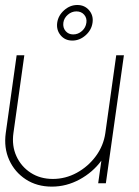

<svg xmlns="http://www.w3.org/2000/svg" viewBox="-25 -716 544 750"><path d="M-2.5 -196.5 40 -500H70L27.5 -196.5Q20.5 -147 39 -106.2Q57.5 -65.5 94.8 -41.2Q132 -17 181.5 -17Q231 -17 275.2 -41.2Q319.5 -65.5 349.5 -106.2Q379.5 -147 386.5 -196.5L429 -500H459L388.5 0H358.5L371 -88.5Q337.5 -43 286 -15Q234.5 13 177.5 13Q119.5 13 76 -15.2Q32.5 -43.5 11 -91Q-10.5 -138.5 -2.5 -196.5ZM257.5 -557.5Q229 -557.5 211.8 -578.2Q194.5 -599 198.5 -627.5Q202.5 -655.5 225.5 -676Q248.5 -696.5 277 -696.5Q305.5 -696.5 323 -676Q340.5 -655.5 336.5 -627.5Q332.5 -598.5 309.2 -578Q286 -557.5 257.5 -557.5ZM261 -581.5Q280 -581.5 295 -594.8Q310 -608 312.5 -627.5Q315 -645.5 303.8 -658.5Q292.5 -671.5 273.5 -671.5Q255 -671.5 240 -658.5Q225 -645.5 222.5 -627.5Q220 -608 231.2 -594.8Q242.5 -581.5 261 -581.5Z"/></svg>

Font: Urbanist Thin
Style: Italic
Weight: 100
Italic angle: -8°
Designer: Corey Hu
Foundry: Corey Hu
Version: Version 1.321; ttfautohint (v1.8.4.7-5d5b)